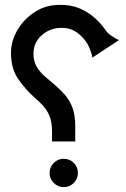

<svg xmlns="http://www.w3.org/2000/svg" viewBox="-20 -766 517 786"><path d="M193 -187V-226Q193 -266 183 -290.5Q173 -315 156.5 -333Q140 -351 119 -369Q82 -402 53 -445Q24 -488 25 -554Q26 -600 52 -644Q78 -688 122.5 -717Q167 -746 223 -746Q270 -747 306 -731.5Q342 -716 368 -692.5Q394 -669 411 -644Q422 -628 439.5 -617Q457 -606 467 -602L358 -530Q357 -542 349.5 -561Q342 -580 336 -590Q319 -616 293.5 -634Q268 -652 233 -652Q185 -652 151 -622Q117 -592 117 -545Q117 -515 130.5 -492.5Q144 -470 164.5 -452.5Q185 -435 205 -418Q227 -399 246 -377.5Q265 -356 276.5 -325.5Q288 -295 288 -248V-187ZM241 0Q217 0 200 -17Q183 -34 183 -58Q183 -82 200 -99Q217 -116 241 -116Q265 -116 282 -99Q299 -82 299 -58Q299 -34 282 -17Q265 0 241 0Z"/></svg>

Font: Reem Kufi
Style: Regular
Weight: 400
Designer: Khaled Hosny
Version: Version 1.6